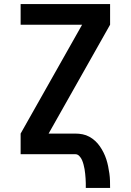

<svg xmlns="http://www.w3.org/2000/svg" viewBox="-20 -755 640 940"><path d="M400 165Q400 153 400 141.5Q400 130 399 118.5Q398 107 397 95.5Q396 84 394 73Q392 62 389 50.5Q386 39 381.5 28.5Q377 18 368.5 9Q360 0 349 0H81V-101L382 -634H81V-735H519V-634L218 -101H349Q367 -101 384.5 -97.5Q402 -94 417.5 -85.5Q433 -77 446 -65Q459 -53 469 -38.5Q479 -24 487 -8Q495 8 500.5 25Q506 42 509.5 59.5Q513 77 515.5 94.5Q518 112 518.5 129.5Q519 147 519 165Z"/></svg>

Font: Iosevka Custom Extended
Style: Bold
Weight: 700
Width: 7
Monospace: yes
Designer: Belleve Invis
Foundry: Belleve Invis
Version: Version 11.2.4; ttfautohint (v1.8.4)